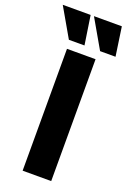

<svg xmlns="http://www.w3.org/2000/svg" viewBox="-191 -969 701 1029"><g transform="rotate(20 159.5 -454.5)"><path d="M-21 -909H138L163 -744H74ZM157 -909H316L340 -744H252ZM81 0V-695H244V0Z"/></g></svg>

Font: Coval
Style: Black
Weight: 1000
Foundry: Context Ltd
Version: Version 001.000